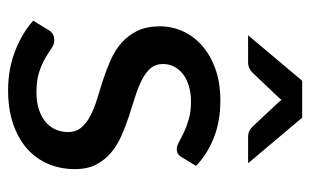

<svg xmlns="http://www.w3.org/2000/svg" viewBox="-166 -592 766 474"><g transform="rotate(90 217.0 -355.0)"><path d="M368 -420.5Q364 -414 359.5 -411.2Q355 -408.5 348 -408.5Q340 -408.5 330.2 -414Q320.5 -419.5 306.8 -426Q293 -432.5 274.5 -438Q256 -443.5 230.5 -443.5Q209.5 -443.5 192.2 -438.2Q175 -433 163 -423.8Q151 -414.5 144.5 -401.8Q138 -389 138 -374.5Q138 -355.5 149.2 -343Q160.5 -330.5 178.8 -321.5Q197 -312.5 220.2 -305.2Q243.5 -298 267.8 -290Q292 -282 315.2 -271.8Q338.5 -261.5 356.8 -246.2Q375 -231 386.2 -209.5Q397.5 -188 397.5 -157Q397.5 -121.5 384.8 -91.2Q372 -61 347.2 -39Q322.5 -17 286 -4.5Q249.5 8 202.5 8Q150 8 105.5 -9.5Q61 -27 31 -54L54 -91.5Q58 -98.5 64 -102.2Q70 -106 80 -106Q89.5 -106 99.5 -99Q109.5 -92 123.5 -83.8Q137.5 -75.5 157.5 -68.8Q177.5 -62 207.5 -62Q232.5 -62 251 -68.2Q269.5 -74.5 281.8 -85.2Q294 -96 300 -110Q306 -124 306 -139.5Q306 -159.5 294.8 -172.8Q283.5 -186 265.2 -195.5Q247 -205 223.5 -212Q200 -219 175.5 -227Q151 -235 127.5 -245.5Q104 -256 85.8 -272Q67.5 -288 56.2 -311Q45 -334 45 -367Q45 -396.5 57.2 -423.5Q69.5 -450.5 92.8 -471Q116 -491.5 150.2 -503.8Q184.5 -516 228.5 -516Q279 -516 319.8 -500Q360.5 -484 389.5 -456ZM383 -584.5H317.5Q311.5 -584.5 305.8 -586.5Q300 -588.5 293.5 -594.5L235 -657Q231 -661 226.5 -667Q222 -661 218 -657L158.5 -594.5Q153.5 -589.5 147.2 -587Q141 -584.5 135 -584.5H67L179.5 -718H270.5Z"/></g></svg>

Font: LatoLatin Medium
Style: Regular
Weight: 500
Designer: Lukasz Dziedzic with Adam Twardoch and Botio Nikoltchev
Foundry: tyPoland Lukasz Dziedzic
Version: Version 2.015; 2015-08-06; http://www.latofonts.com/